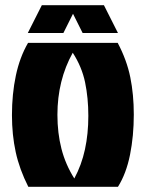

<svg xmlns="http://www.w3.org/2000/svg" viewBox="-20 -719 561 739"><path d="M89 0Q55 -67 40.5 -133.5Q26 -200 26 -276Q26 -357 41 -428Q56 -499 88 -554H433Q468 -488 481.5 -421.5Q495 -355 495 -278Q495 -196 480.5 -123.5Q466 -51 434 0ZM266 -32Q294 -84 307 -144Q320 -204 320 -273Q320 -342 307.5 -402Q295 -462 260 -516Q201 -410 201 -277Q201 -207 216.5 -146.5Q232 -86 266 -32ZM87 -592 141 -699H380L434 -592H298L261 -666L224 -592Z"/></svg>

Font: Tac One
Style: Regular
Weight: 400
Designer: Oluseyi Olusanya, David Udoh, Eyiyemi Adegbite, Mirko Velimirović
Version: Version 1.003; ttfautohint (v1.8.4.7-5d5b)